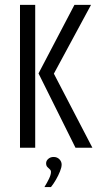

<svg xmlns="http://www.w3.org/2000/svg" viewBox="-20 -611 413 794"><path d="M292.2 0 139.3 -307.4 287.9 -591H356.5L202.8 -306.3L362.1 0ZM62.7 0V-591H125.6V0ZM163.7 162.6Q175 144.3 182.9 127.8Q190.8 111.3 190.8 100Q190.8 93.4 185.9 89.2Q181 85 175.8 79.5Q170.7 74.1 170.7 64.1Q170.7 53.9 179.6 46Q188.6 38.1 201.6 38.1Q216.4 38.1 225.6 47.6Q234.9 57 234.9 69.6Q234.9 81.1 228.1 97.9Q221.4 114.7 211.6 131.7Q201.8 148.7 190.8 162.6Z"/></svg>

Font: Alumni Sans SC Thin
Style: Regular
Weight: 100
Designer: Robert E. Leuschke
Foundry: Robert E. Leuschke
Version: Version 1.018